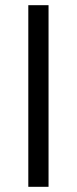

<svg xmlns="http://www.w3.org/2000/svg" viewBox="-20 -720 296 740"><path d="M89.1 -700H167.1V0H89.1Z"/></svg>

Font: AF Albert Sans Medium
Style: Regular
Weight: 500
Designer: Andreas Rasmussen
Foundry: a.Foundry
Version: Version 1.300;Glyphs 3.2 (3231)